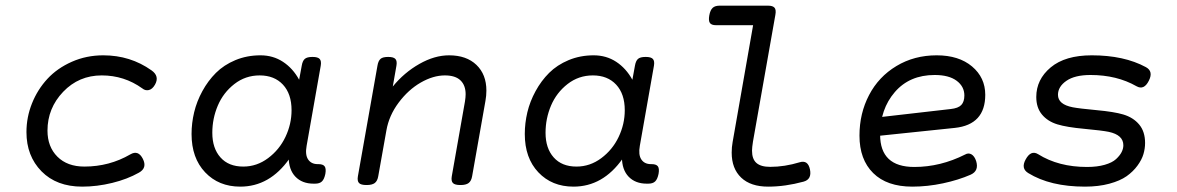

<svg xmlns="http://www.w3.org/2000/svg" viewBox="-20 -661 4237 691"><path d="M75.2 -185.5Q75.2 -99.6 129.4 -44.4Q183.6 10.7 275.9 10.7Q329.1 10.7 383.8 -2.7Q438.5 -16.1 480 -39.6Q510.7 -56.6 494.1 -89.4Q477.5 -122.1 449.2 -105.5Q373.5 -61.5 283.7 -61.5Q222.2 -61.5 186.5 -97.2Q150.9 -132.8 150.9 -190.9Q150.9 -271.5 207.3 -330.6Q263.7 -389.6 346.2 -389.6Q427.2 -389.6 492.2 -342.8Q502.9 -334 515.6 -336.9Q528.3 -339.8 537.6 -356Q555.2 -386.7 525.4 -407.7Q449.2 -461.9 351.6 -461.9Q291 -461.9 238.5 -438.7Q186 -415.5 150.6 -377.2Q115.2 -338.9 95.2 -289.1Q75.2 -239.3 75.2 -185.5Z M669.4 -178.7Q669.4 -92.3 718.3 -40.8Q767.1 10.7 844.7 10.7Q950.7 10.7 1021.5 -89.8L1019 -95.7Q1019 -50.3 1043.2 -25.1Q1067.4 0 1108.4 0H1113.8Q1130.4 0 1138.7 -8.1Q1147 -16.1 1150.9 -35.2Q1154.3 -54.2 1148.4 -62.3Q1142.6 -70.3 1126 -70.3H1123.5Q1100.1 -70.3 1088.9 -87.2Q1077.6 -104 1083.5 -136.2L1134.3 -424.3Q1137.2 -441.4 1130.6 -448.7Q1124 -456.1 1105 -456.1H1104Q1085 -456.1 1076.9 -449Q1068.8 -441.9 1065.9 -424.3L1056.6 -374Q1034.2 -415 998.5 -438.5Q962.9 -461.9 917.5 -461.9Q868.7 -461.9 827.1 -444.6Q785.6 -427.2 757.1 -398.7Q728.5 -370.1 708.3 -333Q688 -295.9 678.7 -256.8Q669.4 -217.8 669.4 -178.7ZM1029.3 -264.2Q1029.3 -214.4 1007.3 -168.2Q985.4 -122.1 944.8 -91.8Q904.3 -61.5 855.5 -61.5Q802.7 -61.5 773.4 -94.5Q744.1 -127.4 744.1 -183.1Q744.1 -234.4 763.9 -281Q783.7 -327.6 823.5 -358.6Q863.3 -389.6 914.6 -389.6Q967.3 -389.6 998.3 -356.4Q1029.3 -323.2 1029.3 -264.2Z M1393.6 -349.6 1406.7 -424.3Q1409.7 -441.4 1403.1 -448.7Q1396.5 -456.1 1377.4 -456.1H1376.5Q1357.4 -456.1 1349.4 -449Q1341.3 -441.9 1338.4 -424.3L1268.1 -26.9Q1265.1 -9.8 1272 -2.4Q1278.8 4.9 1298.8 4.9H1299.8Q1319.3 4.9 1328.9 -2.4Q1338.4 -9.8 1341.3 -26.9L1370.6 -191.4Q1379.9 -245.1 1414.6 -291.5Q1449.2 -337.9 1494.1 -363.8Q1539.1 -389.6 1581.1 -389.6Q1618.7 -389.6 1637.2 -371.8Q1655.8 -354 1655.8 -321.8Q1655.8 -311 1653.3 -295.4L1606 -26.9Q1603 -9.8 1609.9 -2.4Q1616.7 4.9 1636.7 4.9H1637.7Q1657.2 4.9 1666.7 -2.4Q1676.3 -9.8 1679.2 -26.9L1727.1 -297.9Q1730.5 -316.4 1730.5 -335Q1730.5 -393.1 1694.6 -427.5Q1658.7 -461.9 1596.2 -461.9Q1543.9 -461.9 1489.3 -430.9Q1434.6 -399.9 1393.6 -349.6Z M1868.7 -178.7Q1868.7 -92.3 1917.5 -40.8Q1966.3 10.7 2043.9 10.7Q2149.9 10.7 2220.7 -89.8L2218.3 -95.7Q2218.3 -50.3 2242.4 -25.1Q2266.6 0 2307.6 0H2313Q2329.6 0 2337.9 -8.1Q2346.2 -16.1 2350.1 -35.2Q2353.5 -54.2 2347.7 -62.3Q2341.8 -70.3 2325.2 -70.3H2322.8Q2299.3 -70.3 2288.1 -87.2Q2276.9 -104 2282.7 -136.2L2333.5 -424.3Q2336.4 -441.4 2329.8 -448.7Q2323.2 -456.1 2304.2 -456.1H2303.2Q2284.2 -456.1 2276.1 -449Q2268.1 -441.9 2265.1 -424.3L2255.9 -374Q2233.4 -415 2197.8 -438.5Q2162.1 -461.9 2116.7 -461.9Q2067.9 -461.9 2026.4 -444.6Q1984.9 -427.2 1956.3 -398.7Q1927.7 -370.1 1907.5 -333Q1887.2 -295.9 1877.9 -256.8Q1868.7 -217.8 1868.7 -178.7ZM2228.5 -264.2Q2228.5 -214.4 2206.5 -168.2Q2184.6 -122.1 2144 -91.8Q2103.5 -61.5 2054.7 -61.5Q2002 -61.5 1972.7 -94.5Q1943.4 -127.4 1943.4 -183.1Q1943.4 -234.4 1963.1 -281Q1982.9 -327.6 2022.7 -358.6Q2062.5 -389.6 2113.8 -389.6Q2166.5 -389.6 2197.5 -356.4Q2228.5 -323.2 2228.5 -264.2Z M2569.8 -640.6Q2553.2 -640.6 2544.7 -632.6Q2536.1 -624.5 2532.7 -605.5Q2529.3 -586.4 2534.9 -578.4Q2540.5 -570.3 2557.1 -570.3H2690.4L2616.7 -149.9Q2613.3 -131.3 2613.3 -111.8Q2613.3 -54.2 2647.5 -21.7Q2681.6 10.7 2744.6 10.7Q2806.2 10.7 2872.1 -7.3Q2902.3 -15.6 2895 -51.3Q2887.7 -85.9 2858.4 -77.1Q2803.7 -60.5 2752 -60.5Q2718.3 -60.5 2702.4 -74.5Q2686.5 -88.4 2686.5 -118.7Q2686.5 -129.9 2689.9 -151.4L2770.5 -607.4Q2773.9 -625.5 2767.6 -633.1Q2761.2 -640.6 2744.6 -640.6Z M3073.2 -172.9Q3073.2 -86.9 3122.6 -38.1Q3171.9 10.7 3263.2 10.7Q3317.9 10.7 3373.8 -1.2Q3429.7 -13.2 3473.1 -32.2Q3503.9 -45.9 3493.2 -81.1Q3487.3 -99.1 3476.3 -105.5Q3465.3 -111.8 3453.6 -105Q3364.7 -60.1 3270.5 -60.1Q3147.5 -60.1 3147.5 -176.3Q3147.5 -268.1 3200.4 -329.6Q3253.4 -391.1 3343.8 -391.1Q3395 -391.1 3422.9 -370.4Q3450.7 -349.6 3450.7 -317.4Q3450.7 -294.9 3439.7 -283.2Q3428.7 -271.5 3401.4 -268.6L3137.2 -238.3L3121.1 -169.9L3416.5 -200.7Q3525.9 -212.4 3525.9 -319.8Q3525.9 -381.8 3478.3 -421.9Q3430.7 -461.9 3351.1 -461.9Q3270 -461.9 3206.1 -423.3Q3142.1 -384.8 3107.7 -318.8Q3073.2 -252.9 3073.2 -172.9Z M3709.5 -312Q3709.5 -273.4 3730 -248.8Q3750.5 -224.1 3785.6 -213.4Q3819.3 -203.1 3882.8 -197.3Q3946.3 -191.4 3970.2 -186.5Q4022.9 -175.3 4022.9 -138.2Q4022.9 -126 4016.6 -113.5Q4010.3 -101.1 3996.6 -88.4Q3982.9 -75.7 3955.8 -67.9Q3928.7 -60.1 3892.1 -60.1Q3789.6 -60.1 3716.3 -106Q3690.4 -122.1 3671.4 -87.4Q3653.3 -54.7 3680.7 -38.1Q3759.8 10.7 3884.8 10.7Q3933.6 10.7 3972.4 0.2Q4011.2 -10.3 4034.7 -26.9Q4058.1 -43.5 4073.7 -64.9Q4089.4 -86.4 4095.2 -106.4Q4101.1 -126.5 4101.1 -146.5Q4101.1 -187.5 4079.8 -212.9Q4058.6 -238.3 4022.5 -249Q3989.7 -258.8 3926.5 -264.6Q3863.3 -270.5 3840.8 -274.9Q3787.6 -285.2 3787.6 -319.8Q3787.6 -349.1 3817.9 -370.1Q3848.1 -391.1 3904.8 -391.1Q3999.5 -391.1 4070.3 -350.6Q4097.2 -335.4 4114.7 -370.6Q4131.8 -404.3 4104 -419.4Q4025.4 -461.9 3909.2 -461.9Q3813.5 -461.9 3761.5 -418.5Q3709.5 -375 3709.5 -312Z"/></svg>

Font: Courier Prime Sans
Style: Regular
Weight: 300
Italic angle: -10°
Designer: Alan Dague-Greene
Foundry: Quote-Unquote Apps
Version: Version 3.23